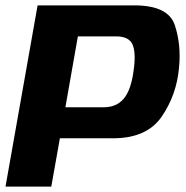

<svg xmlns="http://www.w3.org/2000/svg" viewBox="-32 -695 694 715"><path d="M-11.5 0H159L191 -180H388.5Q515 -180 570.2 -260.8Q625.5 -341.5 634.5 -441.5Q643.5 -526.5 619.2 -600.8Q595 -675 468 -675H108ZM211.5 -295.5 258 -559.5H400.5Q448.5 -559.5 461.8 -528.8Q475 -498 465.5 -431.5Q456 -360 429 -327.8Q402 -295.5 354 -295.5Z"/></svg>

Font: Anybody UltraCondensed Thin
Style: Bold Italic
Weight: 700
Italic angle: -10°
Version: Version 1.111